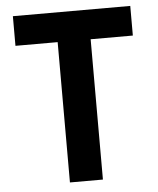

<svg xmlns="http://www.w3.org/2000/svg" viewBox="-52 -765 666 810"><g transform="rotate(-5 281.0 -360.0)"><path d="M32.7 -719.7H529.8V-594.2H351.1V0H211.4V-594.2H32.7Z"/></g></svg>

Font: Reddit Mono
Style: Bold
Weight: 700
Designer: Stephen Hutchings
Foundry: Reddit
Version: Version 1.009